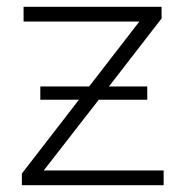

<svg xmlns="http://www.w3.org/2000/svg" viewBox="-20 -542 543 562"><path d="M44 0V-34L211 -250H98V-289H241L388 -479H49V-522H453V-488L299 -289H411V-250H269L108 -43H459V0Z"/></svg>

Font: Montserrat Light
Style: Regular
Weight: 300
Designer: Julieta Ulanovsky
Foundry: Julieta Ulanovsky
Version: Version 9.000; ttfautohint (v1.8.4.7-5d5b)